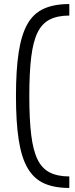

<svg xmlns="http://www.w3.org/2000/svg" viewBox="-20 -825 371 950"><path d="M323 105Q248 105 197.5 82Q147 59 116.5 6.5Q86 -46 72.5 -133.5Q59 -221 59 -350Q59 -479 72.5 -566.5Q86 -654 116 -706.5Q146 -759 197 -782Q248 -805 323 -805V-748Q265 -748 226.5 -728.5Q188 -709 166 -664.5Q144 -620 134.5 -543Q125 -466 125 -350Q125 -234 134.5 -157Q144 -80 166 -35.5Q188 9 226.5 28.5Q265 48 323 48Z"/></svg>

Font: Pathway Extreme 8pt Thin 12pt ExtraLight
Style: Regular
Weight: 250
Version: Version 1.001;gftools[0.9.26]